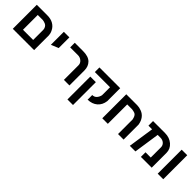

<svg xmlns="http://www.w3.org/2000/svg" viewBox="263 -1897 3394 3394"><g transform="rotate(45 1960.0 -200.0)"><path d="M346.2 -600.1Q430.7 -600.1 491 -565.7Q551.3 -531.2 582 -472.2Q600.1 -438.5 606 -412.1Q612.8 -382.3 612.8 -369.1V0H80.1V-600.1ZM474.1 -369.1Q472.7 -400.9 456.8 -427Q440.9 -453.1 418 -463.9Q382.3 -480.5 346.2 -484.9H219.2V-115.2H474.1Z M894.5 -333 755.9 -275.9V-600.1H894.5Z M1357.4 -365.2Q1357.4 -416 1317.4 -450.2Q1276.9 -484.9 1224.1 -484.9H1029.3V-600.1H1236.3Q1371.1 -600.1 1434.1 -537.1Q1496.1 -475.1 1496.1 -374V0H1357.4Z M1900.9 -165Q1951.7 -165 1982.9 -199Q2014.2 -232.9 2025.9 -285.2V-484.9H1646V-600.1H2165V-275.9Q2151.4 -172.4 2082 -112.1Q2012.7 -51.8 1900.9 -48.8ZM1785.2 -371.1V200.2H1646V-371.1Z M2710.9 -365.2Q2700.7 -407.2 2691.9 -423.8Q2689.5 -428.7 2685.3 -435.1Q2681.2 -441.4 2680.7 -441.9Q2673.8 -453.6 2653.8 -465.8Q2651.9 -467.3 2644.8 -469.5Q2637.7 -471.7 2629.4 -474.1Q2621.1 -476.6 2619.6 -477.1Q2617.2 -478 2597.7 -481.4Q2578.1 -484.9 2577.6 -484.9H2455.6V0H2316.9V-600.1H2589.8Q2627 -597.7 2645.3 -594.2Q2663.6 -590.8 2695.8 -579.1Q2758.8 -556.6 2798.3 -503.7Q2837.9 -450.7 2849.6 -374V0H2710.9Z M3413.6 -369.1Q3413.6 -419.9 3377 -452.4Q3340.3 -484.9 3286.6 -484.9H3217.3L3145.5 0H3005.4L3077.6 -484.9H2986.3V-600.1H3286.6Q3399.4 -600.1 3475.6 -534.2Q3552.2 -467.8 3552.2 -369.1V0H3282.2V-115.2H3413.6Z M3702.1 0V-600.1H3840.8V0Z"/></g></svg>

Font: Miedinger*
Style: Bold
Weight: 700
Version: Version 001.000